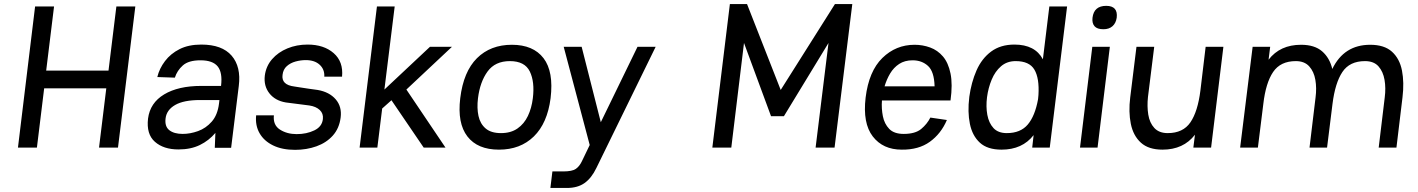

<svg xmlns="http://www.w3.org/2000/svg" viewBox="-20 -732 7029 952"><path d="M154 -700H248L209 -382H518L557 -700H651L565 0H471L507 -294H199L163 0H69Z M865 9Q791 9 748 -29Q705 -67 714 -144Q724 -222 794 -264Q864 -306 978 -306H1076Q1084 -372 1059.5 -402.5Q1035 -433 974 -433Q915 -433 886.5 -407.5Q858 -382 847 -347L760 -350Q770 -392 798 -429Q826 -466 870.5 -488.5Q915 -511 978 -511Q1081 -511 1128.5 -456Q1176 -401 1164 -306L1126 1H1045L1048 -73Q1016 -35 971 -13Q926 9 865 9ZM886 -68Q923 -68 962 -82Q1001 -96 1030 -129Q1059 -162 1066 -219L1068 -236H972Q891 -236 848.5 -211.5Q806 -187 801 -145Q796 -105 819.5 -86.5Q843 -68 886 -68Z M1443 11Q1379 11 1334 -11Q1289 -33 1267 -71.5Q1245 -110 1250 -160H1338Q1333 -112 1368 -89.5Q1403 -67 1451 -67Q1500 -67 1538.5 -85.5Q1577 -104 1581 -142Q1584 -169 1565.5 -186.5Q1547 -204 1514 -209Q1488 -212 1455.5 -216.5Q1423 -221 1397 -224Q1344 -233 1315.5 -269.5Q1287 -306 1293 -357Q1299 -404 1329 -438.5Q1359 -473 1405 -492Q1451 -511 1505 -511Q1586 -511 1634.5 -468.5Q1683 -426 1676 -352H1588Q1590 -388 1565 -411Q1540 -434 1496 -434Q1471 -434 1445.5 -427Q1420 -420 1402 -404Q1384 -388 1381 -361Q1374 -311 1440 -303Q1445 -302 1465.5 -299Q1486 -296 1511.5 -292Q1537 -288 1555 -286Q1613 -276 1644.5 -239.5Q1676 -203 1669 -149Q1662 -95 1630 -59.5Q1598 -24 1549 -6.5Q1500 11 1443 11Z M1849 -700H1937L1886 -288L2112 -500H2221L1995 -288L2189 0H2081L1921 -235L1875 -194L1851 0H1763Z M2262 -245Q2278 -377 2345 -443.5Q2412 -510 2518 -510Q2624 -510 2675 -443.5Q2726 -377 2710 -245Q2694 -121 2627 -55.5Q2560 10 2454 10Q2348 10 2297.5 -55.5Q2247 -121 2262 -245ZM2464 -72Q2513 -72 2546 -95Q2579 -118 2597.5 -157Q2616 -196 2622 -245Q2632 -326 2607 -377.5Q2582 -429 2508 -429Q2435 -429 2397.5 -377.5Q2360 -326 2350 -245Q2344 -196 2352.5 -157Q2361 -118 2388 -95Q2415 -72 2464 -72Z M2709 200 2719 118H2772Q2817 118 2835 105.5Q2853 93 2865 68L2904 -13L2775 -500H2864L2959 -126L3141 -500H3231L2937 101Q2913 151 2878.5 175.5Q2844 200 2791 200Z M3512 0 3599 -712H3684L3851 -286L4120 -712H4206L4118 0H4024L4088 -519L3867 -156H3803L3669 -519L3606 0Z M4593 -149 4675 -137Q4646 -69 4590.5 -29Q4535 11 4451 10Q4358 10 4307.5 -55.5Q4257 -121 4272 -248Q4288 -379 4355 -444.5Q4422 -510 4515 -510Q4555 -510 4592 -496.5Q4629 -483 4655.5 -452Q4682 -421 4693 -367.5Q4704 -314 4693 -234H4353Q4350 -194 4357.5 -156Q4365 -118 4389 -93Q4413 -68 4461 -68Q4518 -68 4547.5 -92.5Q4577 -117 4593 -149ZM4505 -433Q4466 -433 4438.5 -415Q4411 -397 4393.5 -367.5Q4376 -338 4366 -304H4614Q4612 -377 4581.5 -405Q4551 -433 4505 -433Z M5010 -511Q5112 -511 5151 -438L5183 -700H5271L5185 0H5098L5105 -62Q5049 10 4946 10Q4876 10 4838.5 -24.5Q4801 -59 4789 -118Q4777 -177 4786 -250V-251Q4796 -324 4822 -383Q4848 -442 4894.5 -476.5Q4941 -511 5010 -511ZM5016 -429Q4973 -429 4943.5 -403.5Q4914 -378 4897 -337Q4880 -296 4874 -250Q4868 -203 4875.5 -162.5Q4883 -122 4906 -97Q4929 -72 4972 -72Q5040 -72 5076 -114.5Q5112 -157 5127 -240L5129 -261Q5134 -344 5109 -386.5Q5084 -429 5016 -429Z M5397 -644Q5404 -703 5465 -703Q5524 -703 5517 -644Q5513 -617 5496 -602Q5479 -587 5451 -587Q5420 -587 5407 -602Q5394 -617 5397 -644ZM5396 -500H5483L5422 0H5335Z M5672 -251Q5667 -205 5673.5 -164Q5680 -123 5703.5 -97.5Q5727 -72 5770 -72Q5846 -72 5882.5 -125.5Q5919 -179 5932 -283L5958 -500H6046L5985 0H5897L5905 -64Q5848 10 5744 10Q5675 10 5637 -24.5Q5599 -59 5587 -118Q5575 -177 5584 -249L5615 -500H5703Z M6129 0 6191 -500H6278L6270 -436Q6327 -510 6431 -510Q6498 -510 6535.5 -477.5Q6573 -445 6586 -390Q6644 -510 6774 -510Q6844 -510 6882 -475.5Q6920 -441 6931.5 -382Q6943 -323 6934 -249L6904 0H6816L6846 -249Q6852 -295 6845 -336Q6838 -377 6815 -403Q6792 -429 6748 -429Q6672 -429 6636 -375Q6600 -321 6587 -217L6560 0H6473L6503 -249Q6509 -295 6502 -336Q6495 -377 6471.5 -403Q6448 -429 6405 -429Q6329 -429 6292.5 -375Q6256 -321 6244 -217L6217 0Z"/></svg>

Font: Haskoy Medium
Style: Italic
Weight: 500
Designer: Ertekin Erdin
Foundry: Ertekin Erdin
Version: Version 2.000; ttfautohint (v1.8.4.7-5d5b)